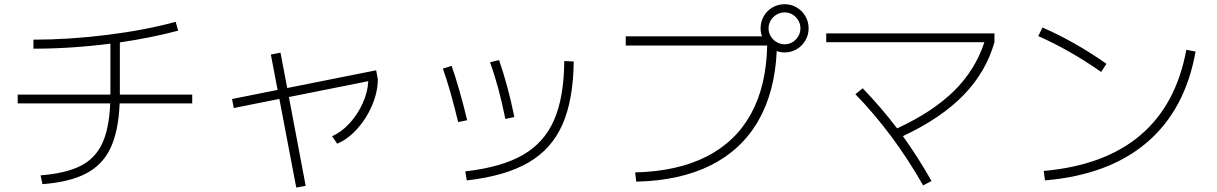

<svg xmlns="http://www.w3.org/2000/svg" viewBox="-20 -838 5665 894"><path d="M493.2 -356.4H62.5V-397.5H494.1V-405.3V-634.8Q312 -611.3 135.7 -611.3V-653.3Q300.8 -653.3 479 -675.5Q657.2 -697.8 797.9 -736.3L809.6 -695.3Q685.5 -662.1 538.1 -640.6V-405.3V-397.5H875V-356.4H537.1Q531.7 -227.1 494.6 -148.7Q457.5 -70.3 381.1 -30.3Q304.7 9.8 177.7 19.5L168.9 -21.5Q286.1 -30.8 354.5 -65.2Q422.9 -99.6 455.6 -169.2Q488.3 -238.8 493.2 -356.4Z M1060.5 -377 1272.5 -419.4 1241.2 -584 1286.1 -592.8 1317.4 -428.2 1731.4 -510.7 1739.3 -468.8Q1738.8 -409.7 1712.9 -348.1Q1687 -286.6 1643.6 -238.3Q1600.1 -189.9 1549.8 -168.9L1526.4 -204.1Q1569.8 -222.7 1607.4 -263.7Q1645 -304.7 1668.7 -356.9Q1692.4 -409.2 1694.8 -460L1325.2 -386.2L1403.3 27.3L1359.4 35.2L1280.8 -377.4L1068.4 -335Z M2607.4 -553.7 2651.4 -551.8Q2649.4 -372.1 2598.6 -257.6Q2547.9 -143.1 2439.7 -80.6Q2331.5 -18.1 2153.3 2L2146.5 -40Q2314.5 -59.1 2414.1 -116.2Q2513.7 -173.3 2559.8 -278.8Q2606 -384.3 2607.4 -553.7ZM2042 -518.6 2083 -531.2Q2118.2 -430.7 2155.3 -278.3L2113.3 -269.5Q2075.7 -425.8 2042 -518.6ZM2261.7 -547.9 2303.7 -558.6Q2346.2 -435.5 2375 -293L2333 -284.2Q2302.7 -436 2261.7 -547.9Z M3552.2 -626H2893.6V-668.9H3527.8Q3521.5 -688 3521.5 -706.1Q3521.5 -736.8 3536.4 -762.7Q3551.3 -788.6 3577.1 -803.5Q3603 -818.4 3633.8 -818.4Q3664.1 -818.4 3689.7 -803.2Q3715.3 -788.1 3730.2 -762.5Q3745.1 -736.8 3745.1 -706.1Q3745.1 -675.8 3730.2 -649.9Q3715.3 -624 3689.7 -608.9Q3664.1 -593.8 3633.8 -593.8Q3615.7 -593.8 3596.7 -600.1Q3587.9 -408.7 3510 -274.2Q3432.1 -139.6 3288.8 -68.1Q3145.5 3.4 2942.4 7.8L2937.5 -35.2Q3133.8 -40 3269.5 -108.9Q3405.3 -177.7 3476.8 -307.9Q3548.3 -438 3552.2 -626ZM3707 -706.1Q3707 -726.1 3697 -743.2Q3687 -760.3 3670.2 -770.3Q3653.3 -780.3 3633.8 -780.3Q3613.8 -780.3 3596.4 -770.3Q3579.1 -760.3 3568.8 -743.2Q3558.6 -726.1 3558.6 -706.1Q3558.6 -686 3568.6 -669.4Q3578.6 -652.8 3595.2 -642.6H3597.7V-641.1Q3614.7 -631.8 3633.8 -631.8Q3653.3 -631.8 3670.2 -641.8Q3687 -651.9 3697 -668.9Q3707 -686 3707 -706.1Z M3962.9 -399.4 3997.1 -426.8Q4082.5 -338.4 4157.2 -240.2Q4323.2 -316.9 4422.6 -415Q4522 -513.2 4563.5 -641.6H3827.1V-682.6H4610.4V-641.6Q4571.3 -502.9 4466.3 -395Q4361.3 -287.1 4184.1 -204.1Q4256.3 -103.5 4317.4 4.9L4278.3 25.4Q4142.6 -213.9 3962.9 -399.4Z M5503.9 -606.4 5546.9 -597.7Q5498.5 -327.1 5321 -175.3Q5143.6 -23.4 4845.7 2L4839.8 -42Q5124 -67.4 5290.5 -209Q5457 -350.6 5503.9 -606.4ZM4814.5 -669.9 4834 -710Q4986.8 -643.1 5131.8 -541L5107.4 -502.9Q4961.4 -605 4814.5 -669.9Z"/></svg>

Font: Pretendard JP ExtraLight
Style: Regular
Weight: 200
Designer: Base glyphs from Inter by Rasmus Andersson; Hangeul glyphs from Noto Sans CJK(Source Han Sans) by Jang Soo-young and Kan
Foundry: Kil Hyung-jin
Version: Version 1.309